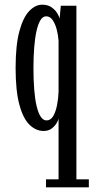

<svg xmlns="http://www.w3.org/2000/svg" viewBox="-20 -548 406 818"><path d="M176 250V216H229.5V-44Q228.5 -35.5 220.8 -22.8Q213 -10 199.5 0Q186 10 165.5 10Q133.5 10 106.2 -16Q79 -42 62.8 -101Q46.5 -160 46.5 -259Q46.5 -355.5 62.5 -414.8Q78.5 -474 104.5 -501Q130.5 -528 159.5 -528Q184 -528 199.5 -517Q215 -506 223.5 -492.2Q232 -478.5 234 -469L239 -523.5H305.5V216H358.5V250ZM178 -35Q196 -35 206.8 -53.5Q217.5 -72 223 -100Q228.5 -128 229.5 -157V-374Q228 -397.5 221.8 -421.8Q215.5 -446 204.5 -462.2Q193.5 -478.5 176.5 -478.5Q162.5 -478.5 152.5 -462.5Q142.5 -446.5 135.8 -417Q129 -387.5 125.8 -346.8Q122.5 -306 122.5 -257Q122.5 -207.5 125.8 -166.5Q129 -125.5 136 -96Q143 -66.5 153.5 -50.8Q164 -35 178 -35Z"/></svg>

Font: Imbue Thin 10pt
Style: Regular
Weight: 400
Version: Version 1.102